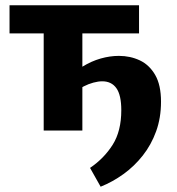

<svg xmlns="http://www.w3.org/2000/svg" viewBox="-20 -493 667 725"><path d="M360 212 320 141Q373 105 405.5 53.5Q438 2 438 -77Q438 -134 419.5 -160Q401 -186 366 -186Q351 -186 332.5 -181Q314 -176 296.5 -167Q279 -158 267 -145L234 -189Q260 -222 292.5 -242Q325 -262 360 -272Q395 -282 429 -282Q472 -282 508 -265Q544 -248 566 -210Q588 -172 588 -109Q588 -48 569.5 3Q551 54 519 94.5Q487 135 446 164.5Q405 194 360 212ZM145 0V-473H291V0ZM16 -367V-473H505V-367Z"/></svg>

Font: Ysabeau SC ExtraBold
Style: Regular
Weight: 800
Designer: Christian Thalmann (Catharsis Fonts)
Version: Version 2.001;gftools[0.9.30]; featfreeze: smcp